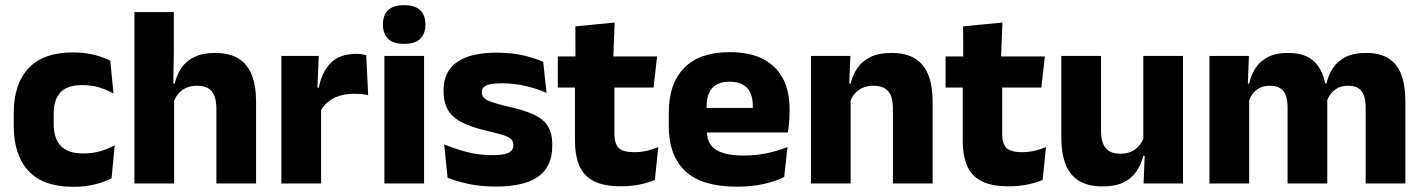

<svg xmlns="http://www.w3.org/2000/svg" viewBox="-20 -707 5484 740"><path d="M263 13Q146 13 89.5 -48.5Q33 -110 33 -221.5V-272.5Q33 -382 89.5 -443.5Q146 -505 262.5 -505Q292.5 -505 318.5 -500.8Q344.5 -496.5 366.5 -489Q388.5 -481.5 405 -473L417.5 -346.5Q393 -360.5 363.5 -369.8Q334 -379 297 -379Q239 -379 213 -351Q187 -323 187 -270V-227.5Q187 -173.5 214.5 -144.5Q242 -115.5 300.5 -115.5Q337 -115.5 366.2 -124.2Q395.5 -133 422 -147L410 -20Q384 -6 346 3.5Q308 13 263 13Z M814 0V-289Q814 -316 807 -335.8Q800 -355.5 783.8 -366Q767.5 -376.5 738.5 -376.5Q715 -376.5 697 -368.2Q679 -360 667.2 -345.8Q655.5 -331.5 649 -313.5L618 -385H653.5Q661 -418.5 679 -445Q697 -471.5 728.8 -487.2Q760.5 -503 808.5 -503Q863.5 -503 898.5 -481.8Q933.5 -460.5 950.2 -418.5Q967 -376.5 967 -313.5V0ZM498 0V-660.5H650V-513.5L647.5 -351.5L651 -339.5V0Z M1214.5 -276 1172.5 -369H1208.5Q1220.5 -430 1255.2 -464.8Q1290 -499.5 1353.5 -499.5Q1364.5 -499.5 1373.8 -498Q1383 -496.5 1391.5 -494.5L1399 -340Q1388.5 -343 1374.5 -344.2Q1360.5 -345.5 1346 -345.5Q1297 -345.5 1263.5 -327.2Q1230 -309 1214.5 -276ZM1064.5 0V-491.5H1208.5L1202 -334.5L1217.5 -332.5V0Z M1461.5 0V-491.5H1614.5V0ZM1538 -538Q1495 -538 1475.5 -557.8Q1456 -577.5 1456 -611V-614.5Q1456 -648 1475.5 -667.5Q1495 -687 1538 -687Q1580 -687 1599.8 -667.5Q1619.5 -648 1619.5 -614.5V-611Q1619.5 -577 1599.8 -557.5Q1580 -538 1538 -538Z M1891 12Q1832.5 12 1785.5 1.8Q1738.5 -8.5 1705 -22L1692 -150.5Q1730.5 -134.5 1777.2 -121.8Q1824 -109 1878.5 -109Q1922 -109 1940.2 -118.2Q1958.5 -127.5 1958.5 -147V-149Q1958.5 -162.5 1949.2 -171.2Q1940 -180 1917.2 -187Q1894.5 -194 1853.5 -203.5Q1792 -218 1756 -237.8Q1720 -257.5 1704.8 -286.2Q1689.5 -315 1689.5 -354.5V-358.5Q1689.5 -431.5 1741.5 -467.8Q1793.5 -504 1894.5 -504Q1951.5 -504 1997 -493.5Q2042.5 -483 2073.5 -468.5L2086.5 -349Q2050.5 -365 2006.2 -375.5Q1962 -386 1913.5 -386Q1884 -386 1867.2 -382Q1850.5 -378 1843.8 -370.5Q1837 -363 1837 -352V-350.5Q1837 -338.5 1845 -330Q1853 -321.5 1874.2 -314Q1895.5 -306.5 1935.5 -297Q1997.5 -283.5 2035.5 -266.2Q2073.5 -249 2091 -221.8Q2108.5 -194.5 2108.5 -149.5V-145Q2108.5 -65.5 2055 -26.8Q2001.5 12 1891 12Z M2373 11Q2307.5 11 2268.8 -8.8Q2230 -28.5 2213 -68Q2196 -107.5 2196 -165.5V-440H2348V-190Q2348 -154 2364.2 -137.2Q2380.5 -120.5 2425 -120.5Q2449.5 -120.5 2473.5 -126Q2497.5 -131.5 2517 -140L2504 -13.5Q2478.5 -2.5 2445.2 4.2Q2412 11 2373 11ZM2130 -369.5V-489.5H2512.5L2499 -369.5ZM2198 -478.5 2197.5 -605.5 2349 -620 2343.5 -478.5Z M2819.5 12.5Q2685.5 12.5 2621.5 -47.2Q2557.5 -107 2557.5 -221.5V-272.5Q2557.5 -385.5 2617.5 -445.8Q2677.5 -506 2792 -506Q2869 -506 2920.2 -479.8Q2971.5 -453.5 2997.2 -405Q3023 -356.5 3023 -288.5V-272Q3023 -253 3021.2 -233.2Q3019.5 -213.5 3016.5 -196.5H2878.5Q2880.5 -225.5 2881 -251.2Q2881.5 -277 2881.5 -298Q2881.5 -328.5 2872 -349.2Q2862.5 -370 2842.8 -381Q2823 -392 2792 -392Q2746 -392 2724.8 -367.2Q2703.5 -342.5 2703.5 -297V-252L2704.5 -235.5V-200.5Q2704.5 -181.5 2710.8 -164.5Q2717 -147.5 2732.8 -134.8Q2748.5 -122 2776.2 -114.8Q2804 -107.5 2847 -107.5Q2892.5 -107.5 2934.5 -116.2Q2976.5 -125 3015 -140L3002.5 -25Q2968.5 -7.5 2922 2.5Q2875.5 12.5 2819.5 12.5ZM2638.5 -196.5V-291H2985.5V-196.5Z M3421.5 0V-289Q3421.5 -316 3414.5 -335.8Q3407.5 -355.5 3391 -366Q3374.5 -376.5 3346 -376.5Q3322.5 -376.5 3304.5 -368.2Q3286.5 -360 3274.2 -345.8Q3262 -331.5 3256 -313.5L3232.5 -385H3258.5Q3266.5 -418.5 3284.8 -445Q3303 -471.5 3335 -487.2Q3367 -503 3416 -503Q3471 -503 3506 -481.8Q3541 -460.5 3557.8 -418.5Q3574.5 -376.5 3574.5 -313.5V0ZM3105.5 0V-491.5H3257.5L3252.5 -368.5L3258.5 -354V0Z M3867.5 11Q3802 11 3763.2 -8.8Q3724.5 -28.5 3707.5 -68Q3690.5 -107.5 3690.5 -165.5V-440H3842.5V-190Q3842.5 -154 3858.8 -137.2Q3875 -120.5 3919.5 -120.5Q3944 -120.5 3968 -126Q3992 -131.5 4011.5 -140L3998.5 -13.5Q3973 -2.5 3939.8 4.2Q3906.5 11 3867.5 11ZM3624.5 -369.5V-489.5H4007L3993.5 -369.5ZM3692.5 -478.5 3692 -605.5 3843.5 -620 3838 -478.5Z M4223.5 -491.5V-202.5Q4223.5 -175.5 4230.5 -155.8Q4237.5 -136 4254 -125.2Q4270.5 -114.5 4299 -114.5Q4323 -114.5 4340.8 -123Q4358.5 -131.5 4370.8 -146Q4383 -160.5 4389 -178L4412.5 -106.5H4386.5Q4378.5 -73.5 4360.2 -46.5Q4342 -19.5 4310.2 -4Q4278.5 11.5 4229 11.5Q4174.5 11.5 4139.2 -9.8Q4104 -31 4087.2 -73Q4070.5 -115 4070.5 -178V-491.5ZM4539.5 -491.5V0H4387.5L4392.5 -123L4386.5 -137V-491.5Z M5243.5 0V-293Q5243.5 -319 5237.2 -337.8Q5231 -356.5 5216.2 -366.5Q5201.5 -376.5 5175.5 -376.5Q5153.5 -376.5 5137 -368.2Q5120.5 -360 5109.5 -345.8Q5098.5 -331.5 5093 -313.5L5078.5 -385H5092Q5100 -418 5117.5 -444.8Q5135 -471.5 5166 -487.2Q5197 -503 5245.5 -503Q5298 -503 5331.2 -482.2Q5364.5 -461.5 5380.5 -420.2Q5396.5 -379 5396.5 -317.5V0ZM4641.5 0V-491.5H4793.5L4788.5 -359L4794.5 -354V0ZM4942.5 0V-293Q4942.5 -319 4936.2 -337.8Q4930 -356.5 4915 -366.5Q4900 -376.5 4874.5 -376.5Q4852 -376.5 4835.5 -368.2Q4819 -360 4808.2 -345.8Q4797.5 -331.5 4792 -313.5L4768.5 -385H4794.5Q4802 -418.5 4819.2 -445Q4836.5 -471.5 4867 -487.2Q4897.5 -503 4944 -503Q5012.5 -503 5047.2 -467.8Q5082 -432.5 5091 -365.5Q5092.5 -355.5 5094 -341Q5095.5 -326.5 5095.5 -315V0Z"/></svg>

Font: Anek Gurmukhi
Style: Bold
Weight: 700
Designer: Sarang Kulkarni (Gurmukhi), Yesha Goshar (Latin)
Foundry: Ek Type
Version: Version 1.003